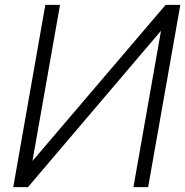

<svg xmlns="http://www.w3.org/2000/svg" viewBox="-20 -770 762 790"><path d="M722 -750 589.5 0H529L642.5 -643.5L95 0H34.5L166.5 -750H227L113.5 -107.5L661.5 -750Z"/></svg>

Font: Russisch Sans Light
Style: Italic
Weight: 300
Italic angle: -10°
Designer: Michael Sharanda (font) & Cristiano Sobral (main changes)
Foundry: Michael Sharanda
Version: Version 2.00;September 8, 2020;FontCreator 13.0.0.2681 64-bi